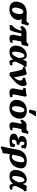

<svg xmlns="http://www.w3.org/2000/svg" viewBox="2110 -2870 1010 5269"><g transform="rotate(90 2614.5 -236.0)"><path d="M235 9Q115 9 61.5 -56.5Q8 -122 32 -237Q56 -350 135.5 -407.5Q215 -465 341 -465Q378 -465 429.5 -461.5Q481 -458 546 -458Q572 -458 589 -478Q606 -498 614 -526Q631 -523 651 -517.5Q671 -512 684 -502Q656 -426 638 -334Q630 -324 618.5 -321.5Q607 -319 595 -319Q572 -319 551 -322.5Q530 -326 500 -328Q518 -305 526.5 -272.5Q535 -240 525 -195Q514 -139 475.5 -92.5Q437 -46 376 -18.5Q315 9 235 9ZM251 -61Q289 -61 319 -103.5Q349 -146 362 -218Q376 -295 356.5 -333Q337 -371 305 -371Q266 -371 236 -325Q206 -279 194 -211Q184 -157 190.5 -124Q197 -91 214 -76Q231 -61 251 -61Z M674 9Q668 -3 668.5 -24.5Q669 -46 674 -65Q716 -94 746.5 -137.5Q777 -181 796.5 -229Q816 -277 826 -319Q817 -319 809 -319Q784 -319 766.5 -311.5Q749 -304 729 -286Q712 -294 702.5 -310Q693 -326 692 -343Q725 -391 755.5 -416.5Q786 -442 821.5 -451.5Q857 -461 905 -461Q918 -461 943.5 -460.5Q969 -460 1000 -459.5Q1031 -459 1059.5 -458.5Q1088 -458 1106 -458Q1128 -458 1141 -462Q1154 -466 1163 -478Q1172 -490 1183 -513Q1201 -512 1222.5 -507Q1244 -502 1255 -496Q1241 -455 1232 -417Q1223 -379 1219 -351Q1210 -334 1194.5 -325Q1179 -316 1140 -316Q1130 -316 1120 -316L1087 -147Q1078 -100 1083 -85.5Q1088 -71 1106 -71Q1128 -71 1150 -83Q1155 -74 1156 -59Q1157 -44 1154 -27Q1134 -12 1101.5 -1.5Q1069 9 1033 9Q975 9 950.5 -23.5Q926 -56 940 -133L976 -317Q956 -317 936.5 -317.5Q917 -318 898 -318Q867 -163 842 -89.5Q817 -16 794 0Q756 0 727 2Q698 4 674 9Z M1411 9Q1336 9 1293.5 -21Q1251 -51 1238 -103.5Q1225 -156 1238 -223Q1254 -303 1295 -357.5Q1336 -412 1389 -439.5Q1442 -467 1494 -467Q1545 -467 1575.5 -440Q1606 -413 1616 -355Q1632 -396 1642 -418.5Q1652 -441 1660.5 -451.5Q1669 -462 1682 -467Q1705 -461 1742 -459.5Q1779 -458 1811 -458Q1817 -444 1817 -426Q1817 -408 1814 -390Q1795 -387 1782 -375.5Q1769 -364 1755.5 -338Q1742 -312 1721 -265Q1709 -239 1697 -215.5Q1685 -192 1673 -170Q1673 -124 1680 -103Q1687 -82 1697.5 -76Q1708 -70 1720 -70Q1734 -70 1746 -72.5Q1758 -75 1766 -77Q1778 -57 1772 -15Q1752 -3 1728.5 3Q1705 9 1687 9Q1647 9 1633 -18Q1619 -45 1618 -90Q1579 -44 1529.5 -17.5Q1480 9 1411 9ZM1408 -233Q1392 -150 1400.5 -107Q1409 -64 1441 -64Q1470 -64 1501 -107Q1532 -150 1572 -245Q1569 -310 1560 -344Q1551 -378 1537.5 -390Q1524 -402 1509 -402Q1492 -402 1473.5 -388.5Q1455 -375 1438 -338.5Q1421 -302 1408 -233Z M2286 -467Q2314 -458 2328 -434Q2342 -410 2342 -366Q2342 -315 2315.5 -260.5Q2289 -206 2224 -140.5Q2159 -75 2046 9Q2026 9 2002.5 5Q1979 1 1965 -8Q1951 -99 1934.5 -174Q1918 -249 1903 -301Q1893 -336 1877.5 -349Q1862 -362 1823 -360Q1823 -377 1825.5 -394.5Q1828 -412 1833 -426Q1857 -428 1889 -435Q1921 -442 1950.5 -450.5Q1980 -459 1998 -467Q2020 -460 2029 -446.5Q2038 -433 2047 -397Q2066 -325 2080 -254Q2094 -183 2103 -117Q2151 -168 2170.5 -209.5Q2190 -251 2190 -286Q2190 -361 2114 -359Q2112 -396 2121 -425Q2146 -428 2177.5 -435Q2209 -442 2239 -451Q2269 -460 2286 -467Z M2523 9Q2457 9 2427.5 -25Q2398 -59 2412 -132L2446 -304Q2453 -339 2443 -353.5Q2433 -368 2388 -376Q2389 -392 2393.5 -409Q2398 -426 2406 -440Q2447 -437 2487 -441Q2527 -445 2558.5 -452.5Q2590 -460 2605 -467Q2620 -459 2627 -443Q2634 -427 2629 -403L2574 -123Q2569 -94 2574 -82Q2579 -70 2596 -70Q2619 -70 2638 -80Q2653 -52 2647 -13Q2628 -4 2594.5 2.5Q2561 9 2523 9Z M2942 9Q2859 9 2807 -21.5Q2755 -52 2734 -106Q2713 -160 2725 -230Q2742 -341 2819.5 -404Q2897 -467 3016 -467Q3136 -467 3193 -402Q3250 -337 3233 -230Q3216 -119 3139 -55Q3062 9 2942 9ZM2953 -57Q2988 -57 3017.5 -100.5Q3047 -144 3060 -225Q3072 -303 3057 -352Q3042 -401 3003 -401Q2965 -401 2938.5 -356Q2912 -311 2900 -239Q2886 -153 2901.5 -105Q2917 -57 2953 -57ZM3066 -525Q3021 -525 2986 -546Q2998 -591 3007.5 -631Q3017 -671 3022 -708Q3067 -721 3110 -721Q3149 -721 3174 -710Q3142 -665 3114 -616.5Q3086 -568 3066 -525Z M3435 9Q3376 9 3351.5 -23.5Q3327 -56 3342 -133L3379 -323Q3374 -323 3371 -323Q3352 -323 3341.5 -321Q3331 -319 3321.5 -311Q3312 -303 3297 -287Q3280 -297 3272 -313Q3264 -329 3265 -347Q3293 -392 3316 -417Q3339 -442 3365 -451.5Q3391 -461 3427 -461Q3450 -461 3475.5 -459.5Q3501 -458 3519 -458Q3547 -458 3558.5 -468.5Q3570 -479 3586 -513Q3604 -512 3625 -507Q3646 -502 3657 -496Q3630 -427 3622 -356Q3610 -333 3593 -326.5Q3576 -320 3534 -320Q3528 -320 3522 -320L3489 -147Q3479 -100 3484 -85.5Q3489 -71 3508 -71Q3527 -71 3548 -83Q3561 -63 3559 -31Q3537 -13 3504 -2Q3471 9 3435 9Z M3845 7Q3741 7 3688.5 -29.5Q3636 -66 3651 -128Q3662 -172 3702.5 -198.5Q3743 -225 3818 -231Q3758 -241 3731 -275.5Q3704 -310 3715 -357Q3728 -412 3780.5 -439.5Q3833 -467 3912 -467Q3957 -467 3992.5 -457Q4028 -447 4061 -423Q4043 -376 4043 -323Q4029 -317 4005.5 -317.5Q3982 -318 3964 -325Q3968 -402 3918 -402Q3876 -402 3866 -349Q3859 -312 3881 -287.5Q3903 -263 3955 -259Q3957 -241 3953.5 -222Q3950 -203 3942 -189Q3880 -193 3850 -172.5Q3820 -152 3814 -119Q3809 -92 3821 -75.5Q3833 -59 3861 -59Q3924 -59 3946 -150Q3966 -148 3988 -139Q4010 -130 4020 -115Q4014 -95 4010 -69Q4006 -43 4006 -18Q3965 -5 3924 1Q3883 7 3845 7Z M4025 249Q4011 241 4005.5 227.5Q4000 214 3998 196Q4005 185 4009.5 171Q4014 157 4020 131Q4026 105 4036 56L4087 -210Q4111 -336 4192.5 -401.5Q4274 -467 4399 -467Q4511 -467 4564 -412.5Q4617 -358 4593 -248Q4577 -171 4533 -113.5Q4489 -56 4424.5 -23.5Q4360 9 4282 9Q4259 9 4244 6Q4229 3 4212 -2L4203 46Q4196 83 4191 123.5Q4186 164 4190 193Q4147 196 4106 211.5Q4065 227 4025 249ZM4253 -216 4228 -85Q4245 -56 4280 -56Q4305 -56 4332.5 -70.5Q4360 -85 4385 -127Q4410 -169 4426 -250Q4434 -290 4434 -324Q4434 -358 4422.5 -378.5Q4411 -399 4383 -399Q4346 -399 4309 -357Q4272 -315 4253 -216Z M4823 9Q4748 9 4705.5 -21Q4663 -51 4650 -103.5Q4637 -156 4650 -223Q4666 -303 4707 -357.5Q4748 -412 4801 -439.5Q4854 -467 4906 -467Q4957 -467 4987.5 -440Q5018 -413 5028 -355Q5044 -396 5054 -418.5Q5064 -441 5072.5 -451.5Q5081 -462 5094 -467Q5117 -461 5154 -459.5Q5191 -458 5223 -458Q5229 -444 5229 -426Q5229 -408 5226 -390Q5207 -387 5194 -375.5Q5181 -364 5167.5 -338Q5154 -312 5133 -265Q5121 -239 5109 -215.5Q5097 -192 5085 -170Q5085 -124 5092 -103Q5099 -82 5109.5 -76Q5120 -70 5132 -70Q5146 -70 5158 -72.5Q5170 -75 5178 -77Q5190 -57 5184 -15Q5164 -3 5140.5 3Q5117 9 5099 9Q5059 9 5045 -18Q5031 -45 5030 -90Q4991 -44 4941.5 -17.5Q4892 9 4823 9ZM4820 -233Q4804 -150 4812.5 -107Q4821 -64 4853 -64Q4882 -64 4913 -107Q4944 -150 4984 -245Q4981 -310 4972 -344Q4963 -378 4949.5 -390Q4936 -402 4921 -402Q4904 -402 4885.5 -388.5Q4867 -375 4850 -338.5Q4833 -302 4820 -233Z"/></g></svg>

Font: Vollkorn ExtraBold
Style: Italic
Weight: 800
Italic angle: -11°
Designer: Friedrich Althausen
Foundry: Friedrich Althausen
Version: Version 5.000; ttfautohint (v1.8.3)